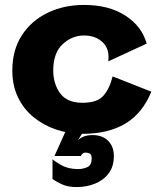

<svg xmlns="http://www.w3.org/2000/svg" viewBox="-20 -531 649 779"><path d="M315 12Q260 12 209 -5Q158 -22 117.5 -54.5Q77 -87 53.5 -135Q30 -183 30 -245Q30 -328 68.5 -387.5Q107 -447 173 -479Q239 -511 321 -511Q422 -511 489 -467.5Q556 -424 575 -354L419 -282Q426 -331 397 -359Q368 -387 321 -387Q272 -387 234 -351.5Q196 -316 196 -245Q196 -191 224 -152.5Q252 -114 315 -114Q374 -114 399 -142Q424 -170 437 -221L594 -159Q558 -71 488.5 -29.5Q419 12 315 12ZM291 228Q255 228 230.5 216.5Q206 205 193 195V115Q201 123 229 139Q257 155 297 155Q317 155 334.5 147Q352 139 352 112Q352 94 342 91Q332 88 327 88Q320 88 315 92.5Q310 97 308 102H201L254 -16L324 -7L294 42Q300 32 316 24.5Q332 17 355 17Q396 17 419 40.5Q442 64 442 102Q442 145 420.5 173Q399 201 364.5 214.5Q330 228 291 228Z"/></svg>

Font: Panamera Black
Style: Regular
Weight: 900
Designer: Bastien Sozeau
Foundry: NBR — Bastien Sozeau
Version: Version 3.002; ttfautohint (v1.8.4.7-5d5b);gftools[0.9.33]